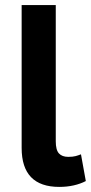

<svg xmlns="http://www.w3.org/2000/svg" viewBox="-20 -724 357 754"><path d="M199 -704V-169Q199 -135 211.5 -121.5Q224 -108 248 -108Q266 -108 277 -111Q288 -114 298 -118L317 -13Q296 -2 269.5 4Q243 10 213 10Q65 10 65 -143V-704Z"/></svg>

Font: Prodigy Sans SemiBold
Style: Regular
Weight: 600
Designer: Wei Huang
Foundry: Wei Huang
Version: Version 1.003; ttfautohint (v1.8.3)